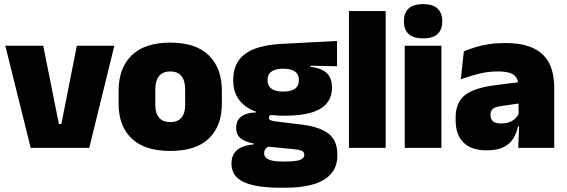

<svg xmlns="http://www.w3.org/2000/svg" viewBox="-20 -713 2733 926"><path d="M264 -115H276L350.5 -492.5H531.5L410.5 0H128L5.5 -492.5H188.5Z M801 15Q677.5 15 614.8 -45.2Q552 -105.5 552 -212.5V-275Q552 -384.5 615 -446Q678 -507.5 801 -507.5Q924.5 -507.5 987.2 -446Q1050 -384.5 1050 -275V-212.5Q1050 -105.5 987.5 -45.2Q925 15 801 15ZM801 -124Q836.5 -124 854.8 -145.2Q873 -166.5 873 -206V-282Q873 -324.5 854.8 -346.5Q836.5 -368.5 801 -368.5Q766 -368.5 747.5 -346.5Q729 -324.5 729 -282V-206Q729 -166.5 747.5 -145.2Q766 -124 801 -124Z M1352.5 -155Q1227.5 -155 1166.2 -199.2Q1105 -243.5 1105 -322V-328Q1105 -383 1130.2 -420Q1155.5 -457 1207.5 -477.2Q1259.5 -497.5 1339.5 -501.5L1605.5 -515.5V-393.5L1477.5 -396V-391Q1513 -386.5 1536 -374.5Q1559 -362.5 1570 -342Q1581 -321.5 1581 -291.5V-288.5Q1581 -223.5 1526 -189.2Q1471 -155 1352.5 -155ZM1343.5 66H1360Q1393 66 1412 62.2Q1431 58.5 1439.2 51.2Q1447.5 44 1447.5 34V33Q1447.5 19 1434.2 13.8Q1421 8.5 1398 6.5L1251 -8L1288.5 -10.5Q1278 -8.5 1270.2 -3.8Q1262.5 1 1258.2 8.2Q1254 15.5 1254 25.5V26.5Q1254 38.5 1262.8 47.5Q1271.5 56.5 1291.2 61.2Q1311 66 1343.5 66ZM1356 192.5H1335.5Q1258.5 192.5 1205 181Q1151.5 169.5 1124 144Q1096.5 118.5 1096.5 77V75Q1096.5 46.5 1109 27Q1121.5 7.5 1145.5 -3.2Q1169.5 -14 1203 -16V-21Q1163.5 -28 1141.2 -45.5Q1119 -63 1119 -96V-97Q1119 -121 1130.2 -137Q1141.5 -153 1162.8 -161.5Q1184 -170 1214 -170.5V-190L1331.5 -160H1300Q1288 -160 1282.5 -156.5Q1277 -153 1277 -146V-145.5Q1277 -136 1286.5 -132.5Q1296 -129 1316.5 -126.5L1432 -112.5Q1520 -102 1563.5 -69.2Q1607 -36.5 1607 33V36.5Q1607 89.5 1577.8 124Q1548.5 158.5 1492.5 175.5Q1436.5 192.5 1356 192.5ZM1346 -271.5Q1372 -271.5 1388.5 -277.8Q1405 -284 1413.2 -296Q1421.5 -308 1421.5 -325V-328Q1421.5 -345 1413.2 -357Q1405 -369 1388.5 -375.2Q1372 -381.5 1346 -381.5Q1320.5 -381.5 1303.8 -375.2Q1287 -369 1278.8 -357.2Q1270.5 -345.5 1270.5 -328V-325Q1270.5 -308 1278.8 -296Q1287 -284 1303.8 -277.8Q1320.5 -271.5 1346 -271.5Z M1840 0H1663V-659.5H1840Z M2109 0H1932V-492.5H2109ZM2020.5 -528Q1972 -528 1950 -549.8Q1928 -571.5 1928 -608.5V-612.5Q1928 -649.5 1950 -671.2Q1972 -693 2020.5 -693Q2068.5 -693 2090.8 -671.2Q2113 -649.5 2113 -612.5V-608.5Q2113 -571 2090.8 -549.5Q2068.5 -528 2020.5 -528Z M2653 0H2479.5L2484.5 -126L2481 -130.5V-283.5L2479.5 -301.5Q2479.5 -336 2457.2 -352.2Q2435 -368.5 2381.5 -368.5Q2333 -368.5 2288.2 -357Q2243.5 -345.5 2202.5 -330.5L2217 -465Q2242 -476 2272.5 -485.2Q2303 -494.5 2339 -500Q2375 -505.5 2415.5 -505.5Q2484 -505.5 2529.8 -489.8Q2575.5 -474 2602.5 -445.2Q2629.5 -416.5 2641.2 -377Q2653 -337.5 2653 -290ZM2327 12Q2253 12 2215.2 -25.8Q2177.5 -63.5 2177.5 -133V-145.5Q2177.5 -219.5 2222.8 -254.5Q2268 -289.5 2367.5 -302L2493 -318L2503.5 -217L2397 -201.5Q2368 -197.5 2356.8 -187.8Q2345.5 -178 2345.5 -159V-157Q2345.5 -139.5 2357.2 -128.5Q2369 -117.5 2396.5 -117.5Q2419.5 -117.5 2436.2 -123.8Q2453 -130 2464.2 -140.5Q2475.5 -151 2482 -163.5L2507 -103.5H2478.5Q2471 -70 2454.8 -44Q2438.5 -18 2408 -3Q2377.5 12 2327 12Z"/></svg>

Font: Anek Devanagari Medium ExtraBold
Style: Regular
Weight: 800
Version: Version 1.003